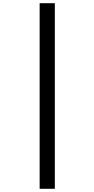

<svg xmlns="http://www.w3.org/2000/svg" viewBox="-20 -813 591 1201"><path d="M228 -793V368H323V-793Z"/></svg>

Font: Noto Sans Kannada SemiCondensed SemiBold
Style: Regular
Weight: 600
Width: 4
Designer: Jelle Bosma - Monotype Design Team
Foundry: Monotype Imaging Inc.
Version: Version 2.005